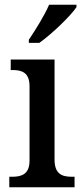

<svg xmlns="http://www.w3.org/2000/svg" viewBox="-20 -786 347 806"><path d="M101 -619V-606H145C199 -644 278 -721 301 -756V-766H186C167 -721 129 -661 101 -619ZM19 0H293V-44H282C242 -44 209 -54 209 -116V-536H25V-492H33C71 -492 104 -482 104 -424V-112C104 -54 70 -44 31 -44H19Z"/></svg>

Font: Noto Serif Armenian SemiCondensed Medium
Style: Regular
Weight: 500
Width: 4
Designer: Monotype Design Team
Foundry: Monotype Imaging Inc.
Version: Version 2.008